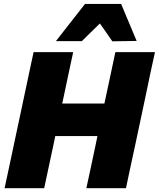

<svg xmlns="http://www.w3.org/2000/svg" viewBox="-20 -986 832 1006"><path d="M4 0Q16.5 -57 27.5 -109.5Q38.5 -162 53.5 -231.5L105 -473.5Q120 -543.5 131.5 -598.5Q143 -653.5 156 -713H363.5Q351 -654.5 339 -599Q327 -543.5 312.5 -473.5L306 -443.5H527L533.5 -473.5Q548.5 -543.5 560.2 -598.5Q572 -653.5 584.5 -713H792Q779 -654 767.2 -599Q755.5 -544 741 -473.5L689.5 -231Q674.5 -162 663.2 -109.5Q652 -57 640 0H432.5Q444.5 -56 456 -109Q467 -162 482 -231.5L490.5 -273H269.5L261 -231.5Q246 -161.5 234.8 -109Q223.5 -56.5 211.5 0ZM568.5 -769.5Q552.5 -792.5 536.5 -816Q520 -839 503.5 -863Q479 -839.5 455.5 -816.5Q432 -793 409 -770.5H273Q312 -820 349.5 -868.5Q387 -916.5 425.5 -965.5H614.5Q635 -916.5 655.5 -868Q676 -819.5 696 -771.5Z"/></svg>

Font: Heraclito ExtraBold
Style: Italic
Weight: 800
Italic angle: -12°
Designer: Kostas Bartsokas (font) & Cristiano Sobral (main changes)
Foundry: Kostas Bartsokas (font) & Cristiano Sobral (main changes)
Version: Version 1.00;July 8, 2020;FontCreator 13.0.0.2655 64-bit